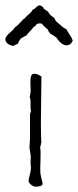

<svg xmlns="http://www.w3.org/2000/svg" viewBox="-47 -707 294 723"><path d="M134 -595 119 -608Q118 -609 114 -614Q110 -619 105 -619Q89 -619 88 -611Q87 -610 83.5 -608Q80 -606 78 -604Q76 -602 75 -599Q62 -586 52 -573Q50 -573 31 -562Q24 -552 20 -542Q16 -541 10.5 -538Q5 -535 3 -534Q-27 -540 -27 -561Q-24 -572 -10 -583.5Q4 -595 8 -603Q18 -609 39 -632Q40 -635 41 -635Q44 -636 47 -639Q50 -642 53.5 -646Q57 -650 60 -652Q62 -654 65.5 -657Q69 -660 71.5 -663Q74 -666 75 -670Q81 -671 88 -678.5Q95 -686 102 -687Q116 -683 118 -674L134 -663Q142 -648 156 -641Q156 -640 164 -627Q168 -624 175.5 -617Q183 -610 189.5 -605Q196 -600 203 -597Q206 -590 215 -577Q224 -564 227 -554Q220 -537 203 -536Q183 -538 165 -566Q162 -568 154.5 -573Q147 -578 143 -580Q142 -582 139.5 -584.5Q137 -587 135.5 -589.5Q134 -592 134 -595ZM109 -419 107 -244Q107 -183 109 -173Q108 -170 107 -163Q106 -156 104 -153Q107 -141 105.5 -105Q104 -69 105 -55Q106 -49 107.5 -42Q109 -35 110.5 -28.5Q112 -22 113 -19Q115 -10 107 -7Q99 -4 85 -4Q70 -7 61 -22Q60 -31 64.5 -46.5Q69 -62 69 -69Q70 -74 69 -82Q68 -90 68 -93Q68 -96 68.5 -104Q69 -112 69 -115Q69 -122 66.5 -135Q64 -148 64 -153Q64 -162 66 -186V-277Q68 -285 70 -290Q67 -297 68 -315Q69 -333 65 -340L68 -358Q69 -366 68 -382Q67 -398 68 -409.5Q69 -421 74 -427Q87 -434 109 -419Z"/></svg>

Font: FuturaRenner Light
Style: Regular
Weight: 300
Designer: BSozoo
Foundry: BSozoo
Version: Version 1.001;PS 001.001;hotconv 1.0.70;makeotf.lib2.5.58329